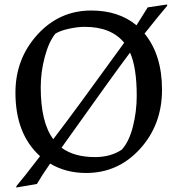

<svg xmlns="http://www.w3.org/2000/svg" viewBox="-20 -761 816 858"><path d="M49 -347Q49 -498 147 -606Q245 -714 388 -714Q510 -714 590 -648L640 -728L727 -741V-735Q691 -693 626 -611Q704 -516 704 -360Q704 -204 606 -96Q508 12 365 12Q274 12 204 -30Q167 23 145 61L53 77V71Q84 35 159 -63Q49 -162 49 -347ZM359 -641Q325 -641 285.5 -632Q246 -623 227 -610Q198 -574 180 -506.5Q162 -439 162 -371Q162 -214 218 -139Q311 -260 535 -570Q477 -641 359 -641ZM591 -333Q591 -460 561 -526Q496 -440 255 -101Q311 -59 405 -59Q474 -59 524 -92Q557 -128 574 -195.5Q591 -263 591 -333Z"/></svg>

Font: Asul
Style: Regular
Weight: 400
Version: Version 1.001